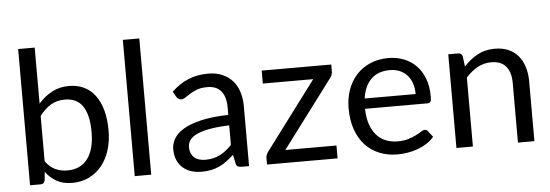

<svg xmlns="http://www.w3.org/2000/svg" viewBox="-49 -881 2961 1034"><g transform="rotate(-5 1432.0 -364.0)"><path d="M76 0V-736.5H165.5V-433.5Q197 -470 237.8 -492.2Q278.5 -514.5 331 -514.5Q375 -514.5 410.5 -498Q446 -481.5 471 -448.8Q496 -416 509.5 -367.8Q523 -319.5 523 -256.5Q523 -200.5 508 -152.2Q493 -104 464.8 -68.8Q436.5 -33.5 395.8 -13.2Q355 7 304 7Q255 7 220.8 -12Q186.5 -31 161 -65L156.5 -19Q152.5 0 133.5 0ZM302 -443.5Q258.5 -443.5 225.8 -423.5Q193 -403.5 165.5 -367V-122Q189.5 -89 218.8 -75.5Q248 -62 284 -62Q355 -62 393 -112.5Q431 -163 431 -256.5Q431 -306 422.2 -341.5Q413.5 -377 397 -399.8Q380.5 -422.5 356.5 -433Q332.5 -443.5 302 -443.5Z M731 -736.5V0H642V-736.5Z M1260 0H1220.5Q1207.5 0 1199.5 -4Q1191.5 -8 1189 -21L1179 -68Q1159 -50 1140 -35.8Q1121 -21.5 1100 -11.8Q1079 -2 1055.2 3Q1031.5 8 1002.5 8Q973 8 947.2 -0.2Q921.5 -8.5 902.5 -25Q883.5 -41.5 872.2 -66.8Q861 -92 861 -126.5Q861 -156.5 877.5 -184.2Q894 -212 930.8 -233.5Q967.5 -255 1027 -268.8Q1086.5 -282.5 1172.5 -284.5V-324Q1172.5 -383 1147.2 -413.2Q1122 -443.5 1072.5 -443.5Q1040 -443.5 1017.8 -435.2Q995.5 -427 979.2 -416.8Q963 -406.5 951.2 -398.2Q939.5 -390 928 -390Q919 -390 912.2 -394.8Q905.5 -399.5 901.5 -406.5L885.5 -435Q927.5 -475.5 976 -495.5Q1024.5 -515.5 1083.5 -515.5Q1126 -515.5 1159 -501.5Q1192 -487.5 1214.5 -462.5Q1237 -437.5 1248.5 -402Q1260 -366.5 1260 -324ZM1029 -54.5Q1052.5 -54.5 1072 -59.2Q1091.5 -64 1108.8 -72.8Q1126 -81.5 1141.8 -94Q1157.5 -106.5 1172.5 -122.5V-228Q1111 -226 1068 -218.2Q1025 -210.5 998 -198Q971 -185.5 958.8 -168.5Q946.5 -151.5 946.5 -130.5Q946.5 -110.5 953 -96Q959.5 -81.5 970.5 -72.2Q981.5 -63 996.5 -58.8Q1011.5 -54.5 1029 -54.5Z M1748.5 -468.5Q1748.5 -459 1745 -450.2Q1741.5 -441.5 1736 -434.5L1462 -69.5H1738.5V0H1357V-37Q1357 -43.5 1360.2 -52.2Q1363.5 -61 1369.5 -69L1645 -436.5H1372.5V-506.5H1748.5Z M2057.5 -514.5Q2103 -514.5 2141.5 -499.2Q2180 -484 2208 -455.2Q2236 -426.5 2251.8 -384.2Q2267.5 -342 2267.5 -288Q2267.5 -267 2263 -260Q2258.5 -253 2246 -253H1909Q1910 -205 1922 -169.5Q1934 -134 1955 -110.2Q1976 -86.5 2005 -74.8Q2034 -63 2070 -63Q2103.5 -63 2127.8 -70.8Q2152 -78.5 2169.5 -87.5Q2187 -96.5 2198.8 -104.2Q2210.5 -112 2219 -112Q2230 -112 2236 -103.5L2261 -71Q2244.5 -51 2221.5 -36.2Q2198.5 -21.5 2172.2 -12Q2146 -2.5 2118 2.2Q2090 7 2062.5 7Q2010 7 1965.8 -10.8Q1921.5 -28.5 1889.2 -62.8Q1857 -97 1839 -147.5Q1821 -198 1821 -263.5Q1821 -316.5 1837.2 -362.5Q1853.5 -408.5 1884 -442.2Q1914.5 -476 1958.5 -495.2Q2002.5 -514.5 2057.5 -514.5ZM2059.5 -449Q1995 -449 1958 -411.8Q1921 -374.5 1912 -308.5H2187.5Q2187.5 -339.5 2179 -365.2Q2170.5 -391 2154 -409.8Q2137.5 -428.5 2113.8 -438.8Q2090 -449 2059.5 -449Z M2381 0V-506.5H2434Q2453 -506.5 2458 -488L2465 -433Q2498 -469.5 2538.8 -492Q2579.5 -514.5 2633 -514.5Q2674.5 -514.5 2706.2 -500.8Q2738 -487 2759.2 -461.8Q2780.5 -436.5 2791.5 -401Q2802.5 -365.5 2802.5 -322.5V0H2713.5V-322.5Q2713.5 -380 2687.2 -411.8Q2661 -443.5 2607 -443.5Q2567.5 -443.5 2533.2 -424.5Q2499 -405.5 2470 -373V0Z"/></g></svg>

Font: 8514790e538f44c2 - subset of Lato
Style: Regular
Weight: 400
Version: Version 1.104; Western+Polish opensource